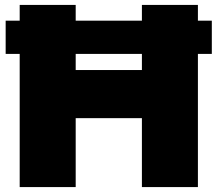

<svg xmlns="http://www.w3.org/2000/svg" viewBox="-20 -760 884 780"><path d="M60 0V-541H3V-676H60V-740H287.5V-676H556.5V-740H784V-676H840.5V-541H784V0H556.5V-280H287.5V0ZM287.5 -475.5H556.5V-541H287.5Z"/></svg>

Font: Encode Sans SemiExpanded SemiExpanded Black
Style: Regular
Weight: 900
Width: 6
Designer: Multiple Designers
Foundry: Impallari Type
Version: Version 3.000; ttfautohint (v1.8.3) -l 8 -r 50 -G 200 -x 14 